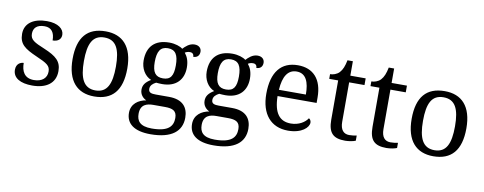

<svg xmlns="http://www.w3.org/2000/svg" viewBox="-71 -1016 4064 1613"><g transform="rotate(10 1960.5 -209.5)"><path d="M210 9.8C328.6 9.8 407.2 -43 407.2 -147C407.2 -231 361.8 -269 256.8 -313C168 -349.6 132.8 -367.7 132.8 -418.9C132.8 -465.8 160.2 -499 228 -499C287.1 -499 314 -460 314 -393.1C360.4 -393.1 386.2 -416.5 386.2 -453.1C386.2 -502.9 335.9 -544.9 240.2 -544.9C127 -544.9 51.8 -495.1 51.8 -403.8C51.8 -316.4 100.1 -283.2 203.1 -237.8C300.3 -195.8 326.2 -178.2 326.2 -128.9C326.2 -75.2 287.1 -38.1 215.8 -38.1C134.8 -38.1 107.9 -95.2 107.9 -165C84.5 -165 44.9 -149.9 44.9 -96.2C44.9 -25.9 109.9 9.8 210 9.8Z M973.1 -269C973.1 -456.5 885.7 -545.9 741.2 -545.9C586.4 -545.9 506.3 -456.1 506.3 -269C506.3 -81.1 593.8 9.8 738.3 9.8C892.1 9.8 973.1 -81.1 973.1 -269ZM603 -269C603 -417.5 639.6 -493.2 739.3 -493.2C839.4 -493.2 876 -417.5 876 -269C876 -120.6 840.3 -42 740.2 -42C640.1 -42 603 -120.6 603 -269Z M1554.2 -515.1C1554.2 -543 1535.2 -566.9 1495.1 -566.9C1450.7 -566.9 1418.5 -534.2 1398.4 -513.2C1378.9 -530.3 1333 -545.9 1284.2 -545.9C1158.2 -545.9 1096.2 -476.1 1096.2 -360.8C1096.2 -294.4 1129.4 -233.4 1186.5 -210C1141.1 -182.6 1121.1 -155.8 1121.1 -116.2C1121.1 -73.2 1149.4 -45.9 1176.3 -34.2C1110.4 -22.5 1051.3 16.6 1051.3 94.2C1051.3 186 1120.1 240.2 1259.3 240.2C1440.9 240.2 1524.4 168 1524.4 53.2C1524.4 -33.2 1478.5 -96.2 1359.4 -96.2H1246.1C1210.4 -96.2 1184.1 -101.1 1184.1 -133.8C1184.1 -164.1 1206.5 -181.6 1232.4 -194.8C1242.7 -193.4 1268.6 -191.9 1284.2 -191.9C1405.3 -191.9 1464.4 -264.6 1464.4 -363.8C1464.4 -420.9 1448.2 -457 1425.3 -484.9C1438.5 -493.2 1451.2 -497.1 1468.3 -497.1C1495.1 -497.1 1501.5 -478 1501.5 -462.9C1538.1 -462.9 1554.2 -486.3 1554.2 -515.1ZM1132.3 87.9C1132.3 8.3 1186 -6.8 1242.2 -6.8H1340.3C1406.7 -6.8 1442.4 8.8 1442.4 69.8C1442.4 140.1 1403.8 190.9 1261.2 190.9C1159.7 190.9 1132.3 147 1132.3 87.9ZM1190.4 -363.8C1190.4 -453.6 1215.8 -497.1 1280.3 -497.1C1345.2 -497.1 1370.1 -455.1 1370.1 -365.2C1370.1 -277.8 1346.2 -240.2 1281.2 -240.2C1216.8 -240.2 1190.4 -278.3 1190.4 -363.8Z M2092.3 -515.1C2092.3 -543 2073.2 -566.9 2033.2 -566.9C1988.8 -566.9 1956.5 -534.2 1936.5 -513.2C1917 -530.3 1871.1 -545.9 1822.3 -545.9C1696.3 -545.9 1634.3 -476.1 1634.3 -360.8C1634.3 -294.4 1667.5 -233.4 1724.6 -210C1679.2 -182.6 1659.2 -155.8 1659.2 -116.2C1659.2 -73.2 1687.5 -45.9 1714.4 -34.2C1648.4 -22.5 1589.4 16.6 1589.4 94.2C1589.4 186 1658.2 240.2 1797.4 240.2C1979 240.2 2062.5 168 2062.5 53.2C2062.5 -33.2 2016.6 -96.2 1897.5 -96.2H1784.2C1748.5 -96.2 1722.2 -101.1 1722.2 -133.8C1722.2 -164.1 1744.6 -181.6 1770.5 -194.8C1780.8 -193.4 1806.6 -191.9 1822.3 -191.9C1943.4 -191.9 2002.4 -264.6 2002.4 -363.8C2002.4 -420.9 1986.3 -457 1963.4 -484.9C1976.6 -493.2 1989.3 -497.1 2006.3 -497.1C2033.2 -497.1 2039.6 -478 2039.6 -462.9C2076.2 -462.9 2092.3 -486.3 2092.3 -515.1ZM1670.4 87.9C1670.4 8.3 1724.1 -6.8 1780.3 -6.8H1878.4C1944.8 -6.8 1980.5 8.8 1980.5 69.8C1980.5 140.1 1941.9 190.9 1799.3 190.9C1697.8 190.9 1670.4 147 1670.4 87.9ZM1728.5 -363.8C1728.5 -453.6 1753.9 -497.1 1818.4 -497.1C1883.3 -497.1 1908.2 -455.1 1908.2 -365.2C1908.2 -277.8 1884.3 -240.2 1819.3 -240.2C1754.9 -240.2 1728.5 -278.3 1728.5 -363.8Z M2379.4 -492.2C2459.5 -492.2 2488.3 -420.9 2488.3 -314.9H2258.3C2265.6 -430.7 2305.2 -492.2 2379.4 -492.2ZM2391.6 9.8C2510.3 9.8 2567.4 -48.3 2567.4 -88.9C2567.4 -106 2557.6 -119.1 2548.3 -123C2524.9 -86.9 2473.6 -53.2 2405.3 -53.2C2310.1 -53.2 2258.8 -115.2 2256.3 -261.2H2589.4V-307.1C2589.4 -464.8 2510.3 -545.9 2381.3 -545.9C2239.3 -545.9 2159.7 -451.2 2159.7 -264.2C2159.7 -90.3 2246.6 9.8 2391.6 9.8Z M2904.8 -43C2858.4 -43 2828.6 -73.7 2828.6 -142.1V-479H2959.5V-536.1H2828.6V-659.2H2782.7C2772.5 -607.9 2759.8 -575.7 2736.8 -550.8C2714.8 -527.8 2682.6 -519 2658.7 -519V-479H2734.9V-145C2734.9 -29.8 2778.8 9.8 2879.9 9.8C2912.1 9.8 2951.7 2 2968.8 -5.9V-49.8C2947.8 -45.9 2928.7 -43 2904.8 -43Z M3256.8 -43C3210.4 -43 3180.7 -73.7 3180.7 -142.1V-479H3311.5V-536.1H3180.7V-659.2H3134.8C3124.5 -607.9 3111.8 -575.7 3088.9 -550.8C3066.9 -527.8 3034.7 -519 3010.7 -519V-479H3086.9V-145C3086.9 -29.8 3130.9 9.8 3231.9 9.8C3264.2 9.8 3303.7 2 3320.8 -5.9V-49.8C3299.8 -45.9 3280.8 -43 3256.8 -43Z M3865.7 -269C3865.7 -456.5 3778.3 -545.9 3633.8 -545.9C3479 -545.9 3398.9 -456.1 3398.9 -269C3398.9 -81.1 3486.3 9.8 3630.9 9.8C3784.7 9.8 3865.7 -81.1 3865.7 -269ZM3495.6 -269C3495.6 -417.5 3532.2 -493.2 3631.8 -493.2C3731.9 -493.2 3768.6 -417.5 3768.6 -269C3768.6 -120.6 3732.9 -42 3632.8 -42C3532.7 -42 3495.6 -120.6 3495.6 -269Z"/></g></svg>

Font: Gandom
Style: Regular
Weight: 400
Foundry: DejaVu fonts team - Redesigned by Saber Rastikerdar - Based on Samim Font
Version: Version 0.8